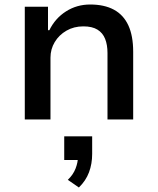

<svg xmlns="http://www.w3.org/2000/svg" viewBox="-20 -530 700 852"><path d="M90 0V-500H193V-396H199Q225 -449 273 -479.5Q321 -510 380 -510Q443 -510 485.5 -487Q528 -464 549.5 -417.5Q571 -371 571 -300V0H457V-295Q457 -331 446.5 -357.5Q436 -384 412.5 -398.5Q389 -413 350 -413Q308 -413 275 -394Q242 -375 223 -343.5Q204 -312 204 -274V0ZM330 302 281 268Q305 245 315.5 217.5Q326 190 326 165L348 180H265V75H389V153Q389 197 375 234.5Q361 272 330 302Z"/></svg>

Font: Nunito Sans 6pt SemiBold
Style: Regular
Weight: 600
Version: Version 3.101;gftools[0.9.27]